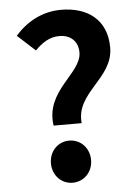

<svg xmlns="http://www.w3.org/2000/svg" viewBox="-55 -816 624 872"><g transform="rotate(-5 257.0 -379.5)"><path d="M177 -252H305C290 -393 464 -441 464 -583C464 -711 376 -773 256 -773C169 -773 98 -732 46 -673L127 -599C159 -632 194 -655 238 -655C290 -655 323 -623 323 -573C323 -477 153 -413 177 -252ZM241 14C294 14 333 -28 333 -82C333 -136 294 -178 241 -178C189 -178 150 -136 150 -82C150 -28 189 14 241 14Z"/></g></svg>

Font: Source Han Sans SC Bold
Style: Regular
Weight: 700
Designer: Ryoko NISHIZUKA (kana & ideographs); Paul D. Hunt (Latin, Greek & Cyrillic); Wenlong ZHANG (bopomofo); Sandoll Communica
Foundry: Adobe Systems Incorporated
Version: Version 1.001;PS 1.001;hotconv 1.0.78;makeotf.lib2.5.61930